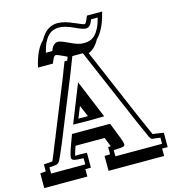

<svg xmlns="http://www.w3.org/2000/svg" viewBox="-181 -1028 1104 1221"><g transform="rotate(-15 371.0 -418.0)"><path d="M711.4 -77.6 711.9 -77.1H711.4ZM674.8 -28.8V-28.3H675.3ZM710 -80.6Q710.9 -78.6 711.4 -78.1ZM282.2 -292.5Q296.9 -292 311.8 -292Q326.7 -292 343.8 -292H344.7Q337.9 -308.6 330.3 -325.9Q322.8 -343.3 312.5 -367.7ZM117.7 -672.4Q131.8 -733.9 151.1 -772.7Q170.4 -811.5 193.8 -833Q217.8 -877.4 247.3 -895.5Q276.9 -913.6 310.1 -913.6Q355.5 -913.6 419.4 -883.8V-884.3Q433.1 -878.4 442.6 -874.3Q452.1 -870.1 458.7 -867.4Q465.3 -864.7 469.5 -863.8Q473.6 -862.8 476.6 -862.8Q481.4 -862.8 487.8 -874.5Q494.1 -886.2 503.9 -911.1H604Q588.9 -850.1 569.3 -811Q549.8 -772 526.4 -750Q510.7 -720.7 492.2 -703.1Q473.6 -685.5 453.1 -677.2L662.1 -188.5V-189Q674.8 -161.1 686.8 -133.1Q698.7 -105 711.4 -77.1Q712.4 -75.2 713.4 -75Q714.4 -74.7 715.8 -74.7Q718.8 -74.7 723.4 -74.2Q728 -73.7 735.6 -72.5Q743.2 -71.3 754.9 -69.6Q766.6 -67.9 783.7 -64.9V29.3H747.1V78.1H381.3V-20Q391.6 -20.5 400.6 -20.5Q409.7 -20.5 418 -21V-68.8Q422.4 -68.8 426.8 -68.8Q431.2 -68.8 435.5 -69.3Q429.7 -84 424.1 -97.9Q418.5 -111.8 411.6 -130.4H219.7Q210 -103.5 205.8 -88.4Q201.7 -73.2 200.7 -66.9Q201.7 -68.4 205.8 -69.1Q210 -69.8 218.8 -70.1Q227.5 -70.3 241.9 -70.1Q256.3 -69.8 278.3 -68.8V29.3H241.7V78.1H-42V-19Q-20 -20.5 -5.4 -22V-67.9Q36.1 -70.8 51.3 -72.3Q54.2 -79.1 57.9 -87.2Q61.5 -95.2 65.4 -105Q69.3 -113.3 74.2 -126.2Q79.1 -139.2 86.4 -157.7Q91.8 -171.4 98.6 -187.7Q105.5 -204.1 113.8 -223.6H113.3Q145.5 -302.2 177 -380.9Q208.5 -459.5 240.7 -538.1V-537.6Q246.1 -551.3 252.7 -568.1Q259.3 -585 265.9 -602.3Q272.5 -619.6 279.1 -636.5Q285.6 -653.3 291 -667H308.6Q311 -672.9 313.2 -679Q315.4 -685.1 317.9 -690.4Q314 -692.4 309.8 -694.3Q305.7 -696.3 300.8 -698.7Q284.7 -706.1 275.1 -710.4Q265.6 -714.8 259.8 -716.8Q253.9 -718.8 250.7 -719.2Q247.6 -719.7 244.6 -719.7Q239.3 -719.7 232.7 -709.2Q226.1 -698.7 216.3 -672.4ZM232.9 -750.5Q242.7 -776.9 254.9 -787.4Q267.1 -797.9 281.2 -797.9Q285.6 -797.9 290 -797.4Q294.4 -796.9 301.5 -794.4Q308.6 -792 320.1 -787.4Q331.5 -782.7 349.6 -773.9Q367.7 -765.6 380.6 -760.3Q393.6 -754.9 404.3 -752Q415 -749 424.6 -748Q434.1 -747.1 445.3 -747.1Q465.3 -747.1 483.4 -753.9Q501.5 -760.7 516.8 -776.6Q532.2 -792.5 544.9 -818.4Q557.6 -844.2 566.9 -881.8H523.9Q514.2 -856.9 503.7 -845.2Q493.2 -833.5 476.6 -833.5Q471.7 -833.5 465.8 -834.7Q460 -835.9 451.9 -838.6Q443.8 -841.3 433.1 -845.9Q422.4 -850.6 407.2 -857.4Q350.1 -884.3 310.1 -884.3Q291 -884.3 273.2 -877.7Q255.4 -871.1 240 -855.5Q224.6 -839.8 212.2 -814.2Q199.7 -788.6 190.9 -750.5ZM339.8 -516.1 444.3 -264.2Q399.9 -262.7 343.8 -262.7Q286.1 -262.7 239.7 -264.2ZM136.2 0H249V-40.5Q223.6 -41.5 208.3 -43Q192.9 -44.4 184.8 -47.1Q176.8 -49.8 174.1 -54.2Q171.4 -58.6 171.4 -65.9Q171.9 -74.2 177.5 -95Q183.1 -115.7 195.8 -149.9L217.3 -208.5H468.3L510.3 -101.1Q521.5 -71.3 521.5 -61Q521.5 -51.3 513.7 -46.9Q505.4 -42.5 447.3 -40.5V0H618.7H754.4V-40.5Q731 -44.4 719.5 -44.9Q708 -45.4 702.4 -46.6Q696.8 -47.9 693.8 -51.5Q690.9 -55.2 685.1 -64.9L635.3 -176.8L417 -686.5H347.7L304.7 -575.7L177.2 -261.2Q158.7 -215.3 147 -186Q135.3 -156.7 128.4 -141.6Q114.7 -109.4 106.2 -90.8Q97.7 -72.3 94.7 -66.9Q89.4 -57.1 84.2 -52.5Q79.1 -47.9 70.8 -45.4Q65.9 -43.5 23.9 -40.5V0Z"/></g></svg>

Font: XB Kayhan Sayeh
Style: Regular
Weight: 700
Designer: Behnam
Foundry: Irmug
Version: Version 7.300 2009